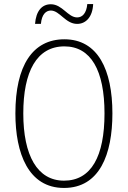

<svg xmlns="http://www.w3.org/2000/svg" viewBox="-20 -1011 631 948"><path d="M153 -893H182C186 -940 207 -959 231 -959C275 -959 303 -893 361 -893C403 -893 437 -926 440 -991H411C407 -946 387 -925 361 -925C315 -925 288 -990 231 -990C187 -990 158 -957 153 -893ZM535 -451C535 -667 463 -817 298 -817C141 -817 56 -687 56 -451C56 -254 120 -83 296 -83C472 -83 535 -249 535 -451ZM95 -451C95 -657 161 -782 298 -782C429 -782 496 -663 496 -451C496 -240 431 -119 296 -119C164 -119 95 -244 95 -451Z"/></svg>

Font: Noto Sans Kannada UI Condensed ExtraLight
Style: Regular
Weight: 200
Width: 3
Designer: Jelle Bosma - Monotype Design Team
Foundry: Monotype Imaging Inc.
Version: Version 2.005